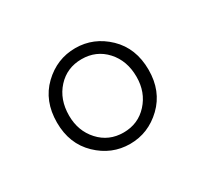

<svg xmlns="http://www.w3.org/2000/svg" viewBox="-69 -847 473 443"><g transform="rotate(-30 168.0 -625.5)"><path d="M45.9 -625Q45.9 -682.6 82.5 -717.8Q119.1 -752.9 168 -752.9Q216.8 -752.9 253.4 -717.8Q290 -682.6 290 -625Q290 -568.4 253.4 -533.2Q216.8 -498 168 -498Q119.1 -498 82.5 -533.2Q45.9 -568.4 45.9 -625ZM257.8 -625Q257.8 -668 232.4 -695.8Q207 -723.6 168 -723.6Q128.9 -723.6 103.5 -695.8Q78.1 -668 78.1 -625Q78.1 -584 103.5 -556.2Q128.9 -528.3 168 -528.3Q207 -528.3 232.4 -556.2Q257.8 -584 257.8 -625Z"/></g></svg>

Font: Gen Shin Gothic ExtraLight
Style: Regular
Weight: 100
Designer: [Source Han Sans]
Ryoko NISHIZUKA  (kana & ideographs); Paul D. Hunt (Latin, Greek & Cyrillic); Wenlong ZHANG  (bopomofo
Version: Version 1.002.20150607